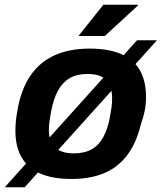

<svg xmlns="http://www.w3.org/2000/svg" viewBox="-34 -743 682 810"><path d="M267 12Q190 12 137.5 -10Q85 -32 58 -77.5Q31 -123 31 -192Q31 -212 33 -232.5Q35 -253 39 -274Q54 -365 94 -423.5Q134 -482 197 -510Q260 -538 344 -538Q422 -538 475 -516Q528 -494 555 -448.5Q582 -403 582 -333Q582 -303 576.5 -275.5Q571 -248 561 -221Q542 -141 503.5 -89.5Q465 -38 406.5 -13Q348 12 267 12ZM277 -96Q322 -96 352.5 -113Q383 -130 402 -165Q421 -200 430 -251Q434 -273 436 -287Q438 -301 438.5 -310.5Q439 -320 439 -329Q439 -362 428 -385Q417 -408 394.5 -419.5Q372 -431 335 -431Q290 -431 259.5 -413Q229 -395 210.5 -360.5Q192 -326 182 -275Q178 -253 176 -238.5Q174 -224 173 -214.5Q172 -205 172 -197Q172 -164 183 -141.5Q194 -119 217.5 -107.5Q241 -96 277 -96ZM-14 47 544 -573H628L70 47ZM297 -591 402 -723H547L548 -720L408 -591Z"/></svg>

Font: Archivo SemiBold
Style: Bold Italic
Weight: 700
Italic angle: -10°
Version: Version 2.001